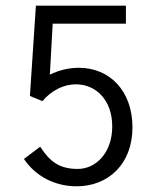

<svg xmlns="http://www.w3.org/2000/svg" viewBox="-20 -643 540 674"><path d="M249 11C360 11 445 -67 445 -196C445 -324 365 -405 257 -405C222 -405 188 -397 155 -381L165 -560H422V-623H106L85 -306L129 -288C160 -325 203 -347 246 -347C317 -347 374 -292 374 -199C374 -107 317 -50 253 -50C188 -50 155 -76 121 -128L64 -85C105 -24 173 11 249 11Z"/></svg>

Font: Inconsolata
Style: Regular
Weight: 400
Monospace: yes
Designer: Raph Levien, Cyreal, Brenton Simpson
Foundry: Raph Levien, Cyreal, Google
Version: Version 3.100